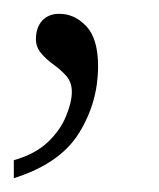

<svg xmlns="http://www.w3.org/2000/svg" viewBox="-43 -104 230 278"><path d="M-23 154V128Q8 119 26 102Q44 85 52.5 64.5Q61 44 61 29Q61 15 53 6Q45 -3 34.5 -10.5Q24 -18 16.5 -27Q9 -36 9 -47Q9 -64 18 -74Q27 -84 43 -84Q65 -84 82 -66Q99 -48 99 -8Q99 44 71.5 88.5Q44 133 -23 154Z"/></svg>

Font: Noto Serif Kannada ExtraLight
Style: Regular
Weight: 250
Version: Version 2.003